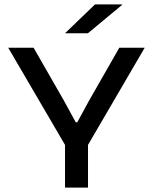

<svg xmlns="http://www.w3.org/2000/svg" viewBox="-20 -857 698 877"><path d="M283.5 -184 17.5 -639H133.5L270.5 -400L326 -298.5H333L388 -399.5L525 -639H641L375.5 -184ZM277 0V-278H382V0ZM414 -837H538V-835L381.5 -705H278.5V-706.5Z"/></svg>

Font: Anek Gurmukhi Medium SemiExpanded
Style: Regular
Weight: 500
Width: 6
Version: Version 1.003